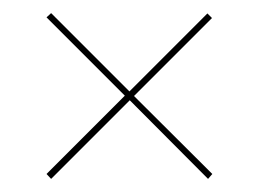

<svg xmlns="http://www.w3.org/2000/svg" viewBox="-20 -428 388 293"><path d="M58 -155 51 -162.5 170.5 -282 51 -401.5 58 -408 177.5 -288.5 296.5 -407.5 303.5 -400.5 184.5 -281.5 304 -162.5 297.5 -155 178 -275Z"/></svg>

Font: Imbue 100pt Medium
Style: Regular
Weight: 500
Designer: Tyler Finck
Foundry: Etcetera Type Company
Version: Version 1.102; ttfautohint (v1.8.3)